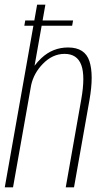

<svg xmlns="http://www.w3.org/2000/svg" viewBox="-36 -805 439 825"><path d="M68.5 -694.5 72.5 -717H111.5L123.5 -785H159L147 -717H278L274 -694.5H143L112.5 -522.5Q125 -539.5 141.5 -555Q190.5 -601 256.5 -601Q329 -601 348.2 -542.2Q367.5 -483.5 348.5 -375.5L282 0H246.5L313 -377Q331 -478 313.2 -525.8Q295.5 -573.5 241.5 -573.5Q189.5 -573.5 148 -530.5Q109.5 -491 98 -440L20 0H-15.5L107.5 -694.5Z"/></svg>

Font: Anybody ExtraLight
Style: Italic
Weight: 200
Italic angle: -10°
Designer: Tyler Finck
Foundry: Etcetera Type Company
Version: Version 1.010; ttfautohint (v1.8.3) -l 8 -r 50 -G 200 -x 14 